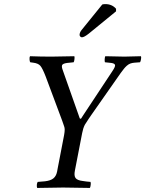

<svg xmlns="http://www.w3.org/2000/svg" viewBox="-20 -924 716 946"><path d="M349.1 -84Q343.8 -58.1 352.5 -46.6Q361.3 -35.2 388.2 -32.2Q405.3 -29.3 425.8 -27.8Q428.2 -23.9 426.8 -12.7Q425.3 -1.5 422.9 2Q333 0 291 0Q254.9 0 163.1 2Q160.6 -4.9 161.6 -14.4Q162.6 -23.9 166 -27.8Q182.6 -29.3 202.1 -30.8Q230 -34.2 243.4 -45.4Q256.8 -56.6 261.2 -78.1Q262.7 -85.4 265.1 -99.1Q267.6 -112.8 269 -119.1L295.9 -258.8Q298.8 -275.4 298.8 -285.2Q298.8 -294.4 295.9 -301.8Q288.1 -325.2 286.1 -330.1L205.1 -546.9Q189.5 -587.4 178.7 -599.9Q168 -612.3 143.1 -615.2Q141.1 -615.7 136.2 -616.2Q131.3 -616.7 128.9 -617.2Q126 -621.1 125.5 -632.1Q125 -643.1 127.9 -647Q181.6 -645 232.9 -645Q270 -645 346.2 -647Q348.1 -644 346.9 -632.6Q345.7 -621.1 342.8 -617.2Q337.4 -616.7 326.7 -615.5Q315.9 -614.3 310.1 -613.8Q289.1 -610.8 285.9 -602.8Q282.7 -594.7 290 -576.2Q291 -575.2 291 -573.2L373 -340.8Q375 -338.9 378.9 -338.9Q382.3 -344.7 389.4 -355.2Q396.5 -365.7 399.9 -371.1L534.2 -574.2Q548.3 -595.2 546.9 -603.3Q545.4 -611.3 528.8 -613.8Q523.4 -614.3 513.2 -615.5Q502.9 -616.7 497.1 -617.2Q495.1 -621.1 495.8 -632.6Q496.6 -644 499 -647Q575.2 -645 592.8 -645Q616.2 -645 673.8 -647Q676.8 -643.6 674.8 -632.3Q672.9 -621.1 669.9 -617.2Q665.5 -616.7 656.5 -616.2Q647.5 -615.7 643.1 -615.2Q630.9 -614.3 621.8 -610.8Q612.8 -607.4 604.2 -599.6Q595.7 -591.8 590.8 -585.4Q585.9 -579.1 575.2 -564.9L430.2 -357.9Q428.7 -356 416.3 -337.6Q403.8 -319.3 397.9 -309.1Q389.2 -292 384.8 -268.1ZM483.9 -901.9Q489.7 -903.8 499 -903.8Q531.7 -903.8 551.8 -880.9V-868.2L418 -758.8Q394.5 -740.2 383.8 -740.2Q378.9 -740.2 375.5 -743.9Q372.1 -747.6 372.1 -752Q372.1 -763.7 381.8 -775.9Z"/></svg>

Font: Common Serif News
Style: Italic
Weight: 450
Italic angle: -12°
Designer: Philipp H. Poll, Khaled Hosny
Foundry: Stefan Peev, Context Ltd.
Version: Version 1.026